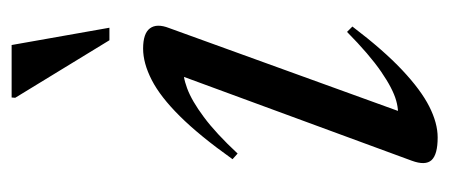

<svg xmlns="http://www.w3.org/2000/svg" viewBox="-236 -508 754 322"><g transform="rotate(-90 141.0 -347.0)"><path d="M32.5 -33.5 178 -429 189.5 -416Q175 -418 154 -410.2Q133 -402.5 105.8 -382.2Q78.5 -362 44.5 -325.5L35 -334Q74.5 -389.5 107 -422.2Q139.5 -455 167.8 -469.5Q196 -484 220.5 -484Q246 -484 254.5 -472.5Q263 -461 255 -440.5L110 -40L99.5 -58.5Q113 -54 133 -59.5Q153 -65 181.8 -84.8Q210.5 -104.5 248.5 -142L257.5 -133Q218 -81 184.5 -49.5Q151 -18 123.2 -4Q95.5 10 71.5 10Q43 10 33.5 -0.2Q24 -10.5 32.5 -33.5ZM255.5 -540.5H234.5L138 -698.5L138.5 -704.5H226.5Z"/></g></svg>

Font: Newsreader 48pt
Style: Italic
Weight: 400
Italic angle: -17°
Version: Version 1.003